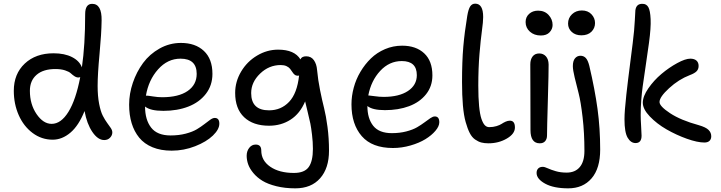

<svg xmlns="http://www.w3.org/2000/svg" viewBox="-20 -780 3978 1060"><path d="M271 -8.8Q209.5 -8.8 159.9 -45.9Q110.4 -83 83.3 -144.5Q56.2 -206.1 56.2 -278.8Q56.2 -372.1 116.7 -429Q177.2 -485.8 275.9 -485.8Q336.4 -485.8 377.7 -464.8Q418.9 -443.8 432.1 -408.2Q450.2 -531.2 450.2 -702.1Q450.2 -758.8 488.8 -758.8Q542.5 -758.8 541 -667Q540 -593.3 529.5 -481.9Q519 -370.6 519 -305.2Q519 -249.5 527.3 -206.8Q535.6 -164.1 547.6 -140.9Q559.6 -117.7 571.5 -101.6Q583.5 -85.4 591.8 -73Q600.1 -60.5 600.1 -48.8Q600.1 -32.7 587.6 -19.8Q575.2 -6.8 555.2 -6.8Q520.5 -6.8 490 -51.5Q459.5 -96.2 446.8 -167Q414.6 -86.4 368.7 -47.6Q322.8 -8.8 271 -8.8ZM145 -278.8Q145 -204.1 181.9 -150.1Q218.8 -96.2 265.1 -96.2Q316.9 -96.2 357.9 -162.6Q398.9 -229 422.9 -354Q417 -352.1 413.1 -352.1Q401.9 -352.1 390.9 -359.4Q379.9 -366.7 370.6 -375.5Q361.3 -384.3 339.1 -391.6Q316.9 -398.9 286.1 -398.9Q218.8 -398.9 181.9 -366.9Q145 -335 145 -278.8Z M927.7 51.8Q867.7 51.8 822 33Q776.4 14.2 748.5 -20Q720.7 -54.2 706.8 -99.9Q692.9 -145.5 692.9 -202.1Q692.9 -262.7 713.4 -323Q733.9 -383.3 770 -432.4Q806.2 -481.4 861.1 -512.2Q916 -543 979 -543Q1058.6 -543 1105.7 -498.8Q1152.8 -454.6 1152.8 -372.1Q1152.8 -308.6 1116.5 -261.7Q1080.1 -214.8 1019.3 -191.4Q958.5 -168 881.8 -168Q809.6 -168 780.8 -191.9Q780.8 -118.7 814.5 -75.4Q848.1 -32.2 921.9 -32.2Q967.3 -32.2 1005.4 -42.2Q1043.5 -52.2 1066.9 -66.4Q1090.3 -80.6 1108.4 -94.7Q1126.5 -108.9 1140.6 -118.9Q1154.8 -128.9 1165.5 -128.9Q1190.9 -128.9 1190.9 -97.2Q1190.9 -65.9 1155.3 -31.5Q1119.6 2.9 1057.4 27.3Q995.1 51.8 927.7 51.8ZM790.5 -252Q797.4 -252 824.5 -247.6Q851.6 -243.2 875 -243.2Q965.8 -243.2 1015.9 -277.6Q1065.9 -312 1065.9 -372.1Q1065.9 -456.1 976.6 -456.1Q905.3 -456.1 852.8 -397.2Q800.3 -338.4 785.6 -252Z M1610.4 259.8Q1552.7 259.8 1505.6 248Q1458.5 236.3 1428.7 218Q1398.9 199.7 1378.7 175.3Q1358.4 150.9 1350.1 127.2Q1341.8 103.5 1341.8 80.1Q1341.8 54.2 1356 36.1Q1370.1 18.1 1391.6 18.1Q1422.4 18.1 1422.4 50.8Q1422.4 106.4 1472.2 140.6Q1522 174.8 1602.5 174.8Q1661.1 174.8 1684.3 142.3Q1707.5 109.9 1707.5 42Q1707.5 3.9 1702.6 -36.1Q1697.8 -76.2 1693.6 -97.2Q1689.5 -118.2 1678.2 -163.6Q1667 -209 1664.6 -220.2Q1636.2 -152.8 1584.2 -119.4Q1532.2 -85.9 1465.3 -85.9Q1377.4 -85.9 1327.9 -132.8Q1278.3 -179.7 1278.3 -267.1Q1278.3 -329.6 1311.3 -385Q1344.2 -440.4 1399.2 -473.1Q1454.1 -505.9 1515.6 -505.9Q1606 -505.9 1638.7 -452.1Q1645.5 -469.2 1670.4 -469.2Q1697.8 -469.2 1712.9 -447.8Q1728 -426.3 1730.5 -394Q1735.4 -339.8 1747.1 -282Q1758.8 -224.1 1769.3 -182.9Q1779.8 -141.6 1788.1 -79.1Q1796.4 -16.6 1796.4 51.8Q1796.4 148.9 1747.3 204.3Q1698.2 259.8 1610.4 259.8ZM1366.7 -266.1Q1366.7 -170.9 1465.3 -170.9Q1531.7 -170.9 1576.2 -217.8Q1620.6 -264.6 1631.3 -363.8Q1629.4 -361.8 1624.5 -361.8Q1613.8 -361.8 1606.4 -367.9Q1599.1 -374 1593.8 -382.8Q1588.4 -391.6 1581.5 -400.1Q1574.7 -408.7 1561.8 -414.8Q1548.8 -420.9 1529.8 -420.9Q1464.8 -420.9 1415.8 -373.5Q1366.7 -326.2 1366.7 -266.1Z M2149.4 37.1Q2034.2 37.1 1977.3 -28.3Q1920.4 -93.8 1920.4 -204.1Q1920.4 -249.5 1932.9 -295.9Q1945.3 -342.3 1970 -383.8Q1994.6 -425.3 2027.8 -457.5Q2061 -489.7 2105.7 -508.8Q2150.4 -527.8 2200.2 -527.8Q2276.9 -527.8 2322 -485.6Q2367.2 -443.4 2367.2 -363.8Q2367.2 -303.7 2332.3 -259.8Q2297.4 -215.8 2238.5 -193.8Q2179.7 -171.9 2105.5 -171.9Q2036.1 -171.9 2008.3 -194.8Q2008.3 -126 2040.5 -85.4Q2072.8 -44.9 2143.1 -44.9Q2186.5 -44.9 2223.1 -54.4Q2259.8 -64 2283 -77.6Q2306.2 -91.3 2324 -104.7Q2341.8 -118.2 2356 -127.7Q2370.1 -137.2 2380.4 -137.2Q2405.3 -137.2 2405.3 -105Q2405.3 -83 2384 -57.9Q2362.8 -32.7 2328.6 -11.7Q2294.4 9.3 2246.3 23.2Q2198.2 37.1 2149.4 37.1ZM2016.1 -252.9Q2022 -252.9 2048.1 -249Q2074.2 -245.1 2098.1 -245.1Q2183.1 -245.1 2232.2 -277.6Q2281.2 -310.1 2281.2 -365.2Q2281.2 -442.9 2198.2 -442.9Q2129.4 -442.9 2079.1 -388.7Q2028.8 -334.5 2013.2 -252.9Z M2676.8 11.2Q2654.3 11.2 2637.5 6.8Q2620.6 2.4 2603 -9.8Q2585.4 -22 2573.2 -45.9Q2561 -69.8 2550.8 -106.2Q2540.5 -142.6 2535.6 -198.2Q2530.8 -253.9 2530.8 -327.1Q2530.8 -441.4 2537.8 -522.2Q2544.9 -603 2559.6 -691.9Q2565.9 -729.5 2575.9 -744.6Q2585.9 -759.8 2603.5 -759.8Q2647.5 -759.8 2647.5 -686Q2647.5 -659.7 2640.6 -610.4Q2633.8 -561 2627.2 -482.7Q2620.6 -404.3 2620.6 -307.1Q2620.6 -240.7 2625 -194.8Q2629.4 -148.9 2637.9 -124Q2646.5 -99.1 2656.7 -88.6Q2667 -78.1 2680.7 -78.1Q2702.6 -78.1 2720.9 -83.7Q2739.3 -89.4 2749 -95.9Q2758.8 -102.5 2771.2 -108.2Q2783.7 -113.8 2794.9 -113.8Q2822.8 -113.8 2822.8 -76.2Q2822.8 -41 2777.8 -14.9Q2732.9 11.2 2676.8 11.2Z M2965.8 -584Q2929.2 -584 2905.5 -605.2Q2881.8 -626.5 2881.8 -658.2Q2881.8 -686 2901.4 -703.6Q2920.9 -721.2 2950.7 -721.2Q2986.8 -721.2 3008.8 -697.3Q3030.8 -673.3 3030.8 -642.1Q3030.8 -619.6 3014.2 -601.8Q2997.6 -584 2965.8 -584ZM2960 11.2Q2908.7 11.2 2908.7 -62Q2908.7 -174.8 2908.2 -280.5Q2907.7 -386.2 2907.7 -424.8Q2907.7 -451.7 2920.4 -468.3Q2933.1 -484.9 2957 -484.9Q2979.5 -484.9 2993.9 -469Q3008.3 -453.1 3008.8 -423.8Q3009.3 -384.8 3004.6 -226.3Q3000 -67.9 3000 -32.2Q3000 -12.7 2989.7 -0.7Q2979.5 11.2 2960 11.2Z M3189.5 -585Q3157.2 -585 3136.7 -603.5Q3116.2 -622.1 3116.2 -649.9Q3116.2 -680.7 3137.9 -701.4Q3159.7 -722.2 3192.4 -722.2Q3225.6 -722.2 3245.4 -701.2Q3265.1 -680.2 3265.1 -652.8Q3265.1 -624.5 3245.1 -604.7Q3225.1 -585 3189.5 -585ZM3117.2 259.8Q3036.6 259.8 2989.5 233.9Q2942.4 208 2942.4 174.8Q2942.4 159.2 2951.4 150.1Q2960.4 141.1 2976.6 141.1Q2986.8 141.1 3004.2 149.2Q3021.5 157.2 3048.1 165Q3074.7 172.9 3108.4 172.9Q3155.3 172.9 3180.9 142.3Q3206.5 111.8 3206.5 53.2Q3206.5 -45.9 3196.5 -132.1Q3186.5 -218.3 3174.6 -264.6Q3162.6 -311 3152.6 -352.5Q3142.6 -394 3142.6 -415Q3142.6 -443.8 3154.5 -458Q3166.5 -472.2 3184.6 -472.2Q3202.1 -472.2 3213.9 -460Q3225.6 -447.8 3233.4 -417Q3264.2 -286.1 3278.8 -179Q3293.5 -71.8 3293.5 45.9Q3293.5 149.4 3246.1 204.6Q3198.7 259.8 3117.2 259.8Z M3488.8 9.8Q3462.4 9.8 3445.1 -19.8Q3427.7 -49.3 3427.7 -121.1Q3427.7 -144.5 3430.2 -177.2Q3432.6 -210 3438 -258.3Q3443.4 -306.6 3447.8 -341.8Q3452.1 -377 3460.7 -444.1Q3469.2 -511.2 3473.1 -542Q3482.4 -616.2 3484.6 -665.8Q3486.8 -715.3 3487.8 -723.1Q3492.7 -760.3 3527.8 -758.8Q3548.8 -758.8 3559.3 -740.5Q3569.8 -722.2 3572 -674.3Q3574.2 -626.5 3563 -543.9Q3554.7 -483.4 3543.5 -408Q3532.2 -332.5 3528.1 -302.2Q3523.9 -272 3520.5 -230.2Q3517.1 -188.5 3517.1 -145Q3517.1 -120.1 3519.5 -83.7Q3522 -47.4 3522 -30.8Q3522 9.8 3488.8 9.8ZM3869.1 6.8Q3830.6 6.8 3772.2 -13.9Q3713.9 -34.7 3659.9 -65.7Q3606 -96.7 3567.4 -137.2Q3528.8 -177.7 3528.8 -212.9Q3528.8 -248 3559.3 -292.2Q3589.8 -336.4 3631.8 -371.8Q3673.8 -407.2 3718.8 -431.6Q3763.7 -456.1 3791 -456.1Q3813 -456.1 3825 -445.6Q3836.9 -435.1 3836.9 -416Q3836.9 -397.9 3825.7 -386.5Q3814.5 -375 3788.1 -365.2Q3727.1 -341.8 3674.1 -293.2Q3621.1 -244.6 3621.1 -216.8Q3621.1 -193.4 3679.7 -154.8Q3738.3 -116.2 3837.9 -88.9Q3877 -77.6 3891.8 -62.7Q3906.7 -47.9 3906.7 -27.8Q3906.7 -11.7 3897 -2.4Q3887.2 6.8 3869.1 6.8Z"/></svg>

Font: Shantell Sans Irregular
Style: Regular
Weight: 400
Designer: Stephen Nixon, Anya Danilova, Shantell Martin
Foundry: Arrow Type
Version: Version 1.006;[9816181b4]